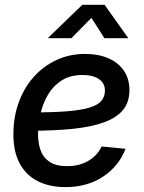

<svg xmlns="http://www.w3.org/2000/svg" viewBox="-20 -764 597 796"><path d="M251 11.7Q184.6 11.7 135.5 -13.4Q86.4 -38.6 60.3 -88.9Q34.2 -139.2 35.6 -213.9Q36.6 -284.2 59.3 -344Q82 -403.8 122.3 -447.8Q162.6 -491.7 216.3 -516.1Q270 -540.5 333 -540.5Q387.2 -540.5 428.7 -522.7Q470.2 -504.9 493.4 -471.2Q516.6 -437.5 516.6 -390.1Q516.6 -341.3 490.5 -308.8Q464.4 -276.4 411.9 -257.1Q359.4 -237.8 280.5 -229.7Q201.7 -221.7 95.7 -221.7L108.4 -297.9Q199.2 -297.9 258.8 -302.7Q318.4 -307.6 352.5 -318.4Q386.7 -329.1 400.9 -346.7Q415 -364.3 415 -388.7Q415 -418.5 390.6 -435.8Q366.2 -453.1 322.3 -453.1Q271.5 -453.1 236.3 -430.9Q201.2 -408.7 179.7 -372.6Q158.2 -336.4 148.2 -293.9Q138.2 -251.5 137.7 -210.9Q137.2 -173.8 147.5 -143.1Q157.7 -112.3 184.3 -93.8Q210.9 -75.2 257.8 -75.2Q309.6 -75.2 346.7 -97.4Q383.8 -119.6 401.4 -156.7L500.5 -147Q472.7 -75.2 407.2 -31.7Q341.8 11.7 251 11.7ZM275.9 -605.5H179.7V-607.4L321.3 -744.1H413.6L510.7 -607.4L510.3 -605.5H413.1L358.9 -689.9Z"/></svg>

Font: Inter 24pt Medium
Style: Italic
Weight: 500
Italic angle: -9.3988°
Designer: Rasmus Andersson
Foundry: rsms
Version: Version 4.001;git-66647c0bb